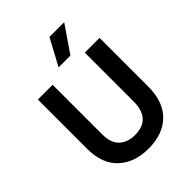

<svg xmlns="http://www.w3.org/2000/svg" viewBox="-250 -1021 1160 1160"><g transform="rotate(-45 329.5 -441.5)"><path d="M393 -723H292L383 -892H509ZM593 -259Q593 -128 522.5 -59.5Q452 9 330.5 9Q209 9 137.5 -58.5Q66 -126 66 -252V-674H192V-253Q192 -176 230 -141.5Q268 -107 329 -107Q467 -107 467 -258V-674H593Z"/></g></svg>

Font: Hind Guntur SemiBold
Style: Regular
Weight: 600
Designer: Manushi Parikh, Hitesh Malaviya
Foundry: Indian Type Foundry
Version: Version 1.000;PS 1.0;hotconv 1.0.86;makeotf.lib2.5.63406; tt